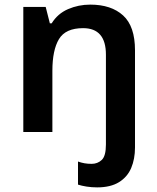

<svg xmlns="http://www.w3.org/2000/svg" viewBox="-20 -572 682 832"><path d="M401 240Q377 240 355 236.5Q333 233 318 228V128Q332 133 346 135.5Q360 138 377 138Q403 138 421 121Q439 104 439 54V-335Q439 -450 340 -450Q264 -450 235.5 -402.5Q207 -355 207 -265V0H81V-542H178L196 -471H204Q230 -513 275 -532.5Q320 -552 371 -552Q462 -552 513.5 -505Q565 -458 565 -354V67Q565 117 548.5 156Q532 195 495.5 217.5Q459 240 401 240Z"/></svg>

Font: Noto Sans Hanifi Rohingya SemiBold
Style: Regular
Weight: 600
Version: Version 2.101